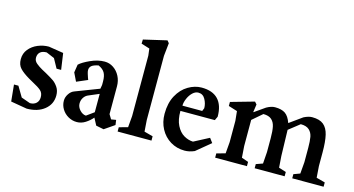

<svg xmlns="http://www.w3.org/2000/svg" viewBox="-76 -995 2420 1311"><g transform="rotate(15 1133.5 -339.5)"><path d="M48.8 -9.8 37.1 -127H68.4L111.3 -54.7L174.8 -32.2Q203.1 -32.2 219.7 -47.9Q236.3 -63.5 236.3 -90.8Q236.3 -120.1 217.8 -136.7Q199.2 -153.3 158.2 -174.8L127 -192.4Q82 -218.8 59.6 -242.7Q37.1 -266.6 37.1 -306.6Q37.1 -347.7 61.5 -377.4Q85.9 -407.2 123.5 -422.9Q161.1 -438.5 200.2 -438.5H201.2L305.7 -421.9L322.3 -306.6H290L253.9 -372.1L196.3 -396.5Q166 -396.5 150.4 -382.3Q134.8 -368.2 134.8 -342.8Q134.8 -320.3 154.3 -304.2Q173.8 -288.1 196.8 -275.4Q219.7 -262.7 227.5 -258.8Q265.6 -237.3 284.7 -224.1Q303.7 -210.9 319.8 -187Q335.9 -163.1 335.9 -128.9Q335.9 -67.4 288.1 -28.8Q240.2 9.8 163.1 9.8Z M394.5 -108.4Q394.5 -133.8 409.7 -156.7Q424.8 -179.7 446.3 -187.5L614.3 -252L619.1 -279.3V-304.7Q619.1 -343.8 606 -366.2Q592.8 -388.7 561.5 -402.3Q527.3 -395.5 513.7 -383.8Q500 -372.1 500 -353.5Q500 -342.8 504.9 -327.6Q509.8 -312.5 513.2 -302.2Q516.6 -292 518.6 -288.1L441.4 -254.9L413.1 -313.5L421.9 -370.1Q444.3 -391.6 496.1 -415Q547.9 -438.5 595.7 -438.5Q629.9 -438.5 658.2 -419.4Q686.5 -400.4 703.1 -368.2Q719.7 -335.9 719.7 -296.9V-100.6L739.3 -68.4L773.4 -74.2L778.3 -39.1L707 9.8L652.3 -1L626 -50.8Q605.5 -26.4 577.1 -8.3Q548.8 9.8 516.6 9.8Q484.4 9.8 456.1 -6.3Q427.7 -22.5 411.1 -49.8Q394.5 -77.1 394.5 -108.4ZM619.1 -86.9V-216.8L547.9 -186.5Q527.3 -178.7 515.1 -160.2Q502.9 -141.6 502.9 -118.2Q502.9 -92.8 522.9 -71.3Q543 -49.8 566.4 -48.8Z M803.7 -30.3 865.2 -46.9 872.1 -127.9V-554.7L866.2 -603.5L806.6 -622.1L807.6 -651.4L971.7 -689.5L985.4 -672.9L975.6 -581.1V-127.9L981.4 -46.9L1043 -30.3V0H803.7Z M1082 -200.2Q1082 -276.4 1111.3 -330.1Q1140.6 -383.8 1187 -411.1Q1233.4 -438.5 1281.2 -438.5Q1358.4 -438.5 1397.9 -397Q1437.5 -355.5 1437.5 -274.4L1424.8 -247.1H1181.6Q1180.7 -185.5 1201.2 -145Q1221.7 -104.5 1253.4 -85.9Q1285.2 -67.4 1318.4 -66.4L1424.8 -122.1L1448.2 -90.8L1347.7 -7.8Q1312.5 7.8 1278.3 7.8Q1222.7 7.8 1177.7 -19.5Q1132.8 -46.9 1107.4 -94.2Q1082 -141.6 1082 -200.2ZM1325.2 -285.2 1334 -306.6Q1334 -338.9 1317.4 -369.1Q1300.8 -399.4 1268.6 -399.4Q1247.1 -399.4 1228 -381.3Q1209 -363.3 1197.3 -335.9Q1185.5 -308.6 1185.5 -285.2Z M1493.2 -30.3 1554.7 -46.9 1561.5 -127.9V-278.3L1554.7 -345.7L1492.2 -365.2V-393.6L1657.2 -440.4L1671.9 -423.8L1664.1 -369.1L1665 -367.2L1740.2 -419.9Q1773.4 -438.5 1799.8 -438.5Q1846.7 -438.5 1872.6 -420.4Q1898.4 -402.3 1914.1 -357.4L2003.9 -421.9Q2037.1 -438.5 2062.5 -438.5Q2115.2 -438.5 2143.1 -415.5Q2170.9 -392.6 2181.6 -346.7Q2192.4 -300.8 2192.4 -223.6V-127.9L2198.2 -46.9L2259.8 -30.3V0H2038.1V-29.3L2083 -45.9L2089.8 -127.9V-229.5Q2089.8 -276.4 2084.5 -305.7Q2079.1 -335 2059.1 -353.5Q2039.1 -372.1 1999 -372.1L1921.9 -311.5L1926.8 -127.9L1932.6 -46.9L1984.4 -30.3V0H1772.5V-29.3L1819.3 -45.9L1825.2 -127.9V-226.6Q1825.2 -276.4 1818.8 -307.1Q1812.5 -337.9 1792.5 -355.5Q1772.5 -373 1734.4 -373L1664.1 -312.5V-127.9L1669.9 -46.9L1717.8 -30.3V0H1493.2Z"/></g></svg>

Font: Comprehension Dark
Style: Regular
Weight: 700
Designer: Alfredo Marco Pradil
Foundry: Alfredo Marco Pradil
Version: 1.0